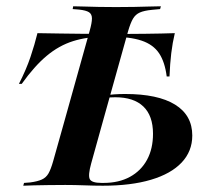

<svg xmlns="http://www.w3.org/2000/svg" viewBox="-20 -591 684 611"><path d="M187.1 -2.4Q158.9 -2.4 133.9 -2Q108.9 -1.6 88.7 -1.2Q68.5 -0.8 54 0L56.5 -8.9L76.6 -10.5Q100 -13.7 113.3 -19.8Q126.6 -25.8 134.3 -39.1Q141.9 -52.4 149.2 -78.2L183.9 -201.6H306.5L270.2 -71Q259.7 -33.1 265.7 -21Q271.8 -8.9 303.2 -8.9H309.7Q358.1 -8.9 393.5 -28.2Q429 -47.6 448 -82.7Q466.9 -117.7 466.9 -165.3Q466.9 -222.6 436.3 -252Q405.6 -281.5 346.8 -281.5Q338.7 -281.5 330.6 -281Q322.6 -280.6 312.1 -279L314.5 -287.1Q326.6 -289.5 343.1 -290.7Q359.7 -291.9 378.2 -291.9Q482.3 -291.9 537.1 -258.1Q591.9 -224.2 591.9 -159.7Q591.9 -109.7 558.1 -73.8Q524.2 -37.9 460.5 -19Q396.8 0 307.3 0Q281.5 0 249.2 -1.2Q216.9 -2.4 188.7 -2.4ZM310.5 -474.2Q257.3 -474.2 212.5 -460.1Q167.7 -446 128.6 -413.3Q89.5 -380.6 49.2 -324.2H40.3Q63.7 -370.2 77 -409.7Q90.3 -449.2 99.2 -485.5Q140.3 -484.7 173 -484.3Q205.6 -483.9 239.1 -483.5Q272.6 -483.1 314.5 -483.1H349.2Q367.7 -483.1 391.9 -483.1Q416.1 -483.1 441.9 -483.5Q467.7 -483.9 492.3 -484.3Q516.9 -484.7 536.3 -485.5Q529 -454.8 525 -421.8Q521 -388.7 519.4 -347.6H510.5Q504.8 -393.5 486.3 -421.4Q467.7 -449.2 430.6 -461.7Q393.5 -474.2 331.5 -474.2ZM183.9 -201.6 265.3 -492.7Q272.6 -518.5 272.6 -532.3Q272.6 -546 263.3 -552Q254 -558.1 231.5 -560.5L211.3 -562.1L212.9 -571Q227.4 -571 248 -570.2Q268.5 -569.4 294 -569Q319.4 -568.5 348.4 -568.5H347.6H350Q380.6 -568.5 406.9 -569Q433.1 -569.4 454.8 -570.2Q476.6 -571 491.9 -571L489.5 -562.1L463.7 -559.7Q438.7 -557.3 425 -551.2Q411.3 -545.2 403.2 -531.5Q395.2 -517.7 387.9 -492.7L306.5 -201.6Z"/></svg>

Font: Playfair 144pt
Style: Bold Italic
Weight: 700
Italic angle: -15.6°
Designer: Claus Eggers Sørensen
Foundry: Claus Eggers Sørensen
Version: Version 2.203